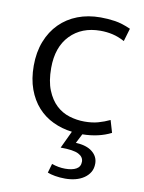

<svg xmlns="http://www.w3.org/2000/svg" viewBox="-79 -532 591 787"><g transform="rotate(10 217.0 -138.0)"><path d="M284 -44Q316 -44 341 -51Q366 -58 389 -69L404 -18Q353 8 285 9L265 48Q310 50 334 69.5Q358 89 358 118Q358 139 349 154Q340 169 324.5 179.5Q309 190 289 195Q269 200 247 200Q224 200 204.5 196.5Q185 193 173 188L184 150Q212 160 240 160Q269 160 286 150.5Q303 141 303 120Q303 100 281.5 89Q260 78 207 78L241 6Q199 1 162 -16.5Q125 -34 98 -64Q71 -94 55.5 -136.5Q40 -179 40 -234Q40 -290 57.5 -335Q75 -380 106.5 -411.5Q138 -443 181 -459.5Q224 -476 276 -476Q307 -476 336.5 -471.5Q366 -467 402 -451L386 -397Q360 -411 335.5 -416.5Q311 -422 285 -422Q207 -422 159.5 -373Q112 -324 112 -237Q112 -182 127 -145Q142 -108 166 -85.5Q190 -63 221 -53.5Q252 -44 284 -44Z"/></g></svg>

Font: Mukta Vaani Light
Style: Regular
Weight: 300
Designer: Noopur Datye, Girish Dalvi, Yashodeep Gholap, Pallavi Karambelkar
Foundry: Ek Type
Version: Version 2.538;PS 1.000;hotconv 16.6.51;makeotf.lib2.5.65220;